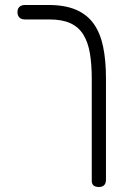

<svg xmlns="http://www.w3.org/2000/svg" viewBox="-20 -600 500 770"><path d="M377 150Q368 150 361.5 147.5Q355 145 351.5 139.5Q348 134 348 127V-283Q348 -342 340.5 -386.5Q333 -431 314 -461.5Q295 -492 262 -507Q229 -522 178 -522H80Q70 -522 63.5 -525.5Q57 -529 53.5 -535.5Q50 -542 50 -551Q50 -561 53.5 -567Q57 -573 63.5 -576.5Q70 -580 79 -580H175Q240 -580 284.5 -561Q329 -542 355.5 -505Q382 -468 393.5 -413Q405 -358 405 -286V120Q405 130 402 136.5Q399 143 392.5 146.5Q386 150 377 150Z"/></svg>

Font: Fredoka SemiCondensed Light
Style: Regular
Weight: 300
Width: 4
Designer: Ben Nathan
Foundry: Milena B. Brandão, Ben Nathan
Version: Version 2.001